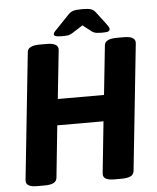

<svg xmlns="http://www.w3.org/2000/svg" viewBox="-58 -909 783 960"><g transform="rotate(-5 333.5 -429.0)"><path d="M90 2Q31 2 34 -32L101 -669Q103 -702 164 -702H199Q258 -702 256 -668L230 -423H462L488 -669Q490 -702 551 -702H586Q645 -702 643 -668L576 -31Q574 -14 559 -6Q544 2 511 2H477Q418 2 421 -32L448 -292H216L189 -31Q187 -14 172 -6Q157 2 125 2ZM280 -734Q256 -734 247 -737.5Q238 -741 238 -747Q238 -749 241 -755Q244 -761 258 -774L318 -837Q331 -851 345 -855.5Q359 -860 391 -860Q420 -860 434 -855.5Q448 -851 459 -836L506 -774Q514 -763 516.5 -757.5Q519 -752 519 -750Q519 -743 513 -738.5Q507 -734 481 -734Q467 -734 453.5 -735.5Q440 -737 430 -744L385 -779L333 -746Q319 -737 307.5 -735.5Q296 -734 280 -734Z"/></g></svg>

Font: Asap Semi Condensed Semi Condensed Regular
Style: Bold Italic
Weight: 700
Width: 4
Italic angle: -6°
Designer: Pablo Cosgaya
Foundry: Omnibus-Type
Version: Version 3.001; ttfautohint (v1.8.4.7-5d5b)